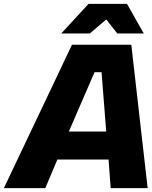

<svg xmlns="http://www.w3.org/2000/svg" viewBox="-27 -967 783 987"><path d="M288 -795 428 -947H626L712 -795H576L519 -867L435 -795ZM-7 0 343 -737H648L732 0H542L531 -147H268L206 0ZM327 -291H519L495 -596H459Z"/></svg>

Font: Tomorrow
Style: Bold Italic
Weight: 700
Italic angle: -10°
Designer: Tony de Marco, Monica Rizzolli
Foundry: Just in Type
Version: Version 2.002